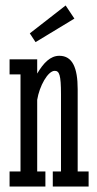

<svg xmlns="http://www.w3.org/2000/svg" viewBox="-20 -682 356 702"><path d="M15 -410H55V-55H15V0H146V-55H116V-317C124 -367 155 -423 180 -423C197 -423 203 -408 203 -337V-55H173V0H304V-55H264V-356C264 -434 245 -478 197 -478C164 -478 139 -452 116 -413V-465H15ZM220 -662 89 -560 110 -528 252 -614Z"/></svg>

Font: Stint Ultra Condensed
Style: Regular
Weight: 400
Width: 1
Designer: Astigmatic (AOETI)
Foundry: Astigmatic (AOETI)
Version: Version 1.000